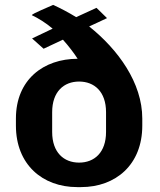

<svg xmlns="http://www.w3.org/2000/svg" viewBox="-20 -754 654 784"><path d="M561 -241V-270C561 -416 462 -552 344 -646C369 -657 393 -669 417 -680L374 -722L291 -684C260 -703 228 -720 197 -734C183 -727 110 -698 110 -692C136 -680 168 -660 195 -637L111 -597L158 -555L237 -592C262 -564 283 -536 297 -514C158 -514 45 -429 45 -270V-241C45 -82 154 10 295 10H311C452 10 561 -81 561 -241ZM413 -296V-215C413 -131 365 -90 303 -90C241 -90 193 -131 193 -215V-296C193 -380 241 -421 303 -421C365 -421 413 -380 413 -296Z"/></svg>

Font: Chivo
Style: Bold
Weight: 700
Designer: Hector Gatti
Foundry: Omnibus-Type
Version: Version 1.003;PS 001.003;hotconv 1.0.70;makeotf.lib2.5.58329